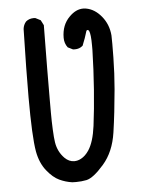

<svg xmlns="http://www.w3.org/2000/svg" viewBox="-53 -775 605 815"><g transform="rotate(-5 250.0 -367.5)"><path d="M68.4 -378.9Q68.4 -489.3 72.8 -668V-668.5Q74.7 -686 85.9 -699.2Q99.6 -710.9 119.1 -710.9Q122.1 -710.9 126.5 -710.4L148.4 -699.2L159.7 -677.2Q157.2 -468.3 157.2 -357.9Q157.2 -339.4 157.2 -304.2Q157.2 -269 158.9 -232.4Q160.6 -195.8 163.6 -177.7Q169.9 -137.2 197.8 -108.9Q216.3 -90.8 238.3 -90.8Q253.4 -90.8 267.6 -98.6Q286.1 -108.4 300.8 -130.4Q323.7 -165 332.5 -232.7Q341.3 -300.3 347.7 -386.2Q354 -472.2 356 -554.2Q356 -564.5 356 -573.2Q356 -622.1 349.1 -636.2Q347.7 -638.7 346.7 -639.2Q344.2 -640.6 342.3 -640.6Q340.3 -640.6 339.4 -639.6Q336.9 -637.2 335 -628.9Q330.1 -610.8 315.9 -575.7L314.9 -575.2Q301.8 -563.5 281.7 -563.5Q278.3 -563.5 273.9 -564L252.4 -574.7Q238.8 -592.8 238.8 -616.2Q238.8 -670.9 272.9 -704.6Q300.8 -732.9 332 -732.9Q337.9 -732.9 343.8 -731.9Q380.9 -725.6 409.4 -690.9Q438 -656.2 441.9 -608.9Q442.4 -601.6 442.4 -572.8Q442.4 -543.9 441.9 -515.1Q440.9 -446.8 435.1 -379.9Q426.3 -279.8 414.3 -197.8Q402.3 -115.7 357.4 -64.5Q312.5 -12.7 282.7 -6.3Q261.2 -2 238.3 -2Q227.1 -2 221.7 -2.4Q193.8 -6.3 167.5 -18.6Q141.1 -30.8 115 -63.5Q88.9 -96.2 79.6 -146Q68.4 -209.5 68.4 -378.9Z"/></g></svg>

Font: Bakudai
Style: Medium
Weight: 500
Version: Version 1.48